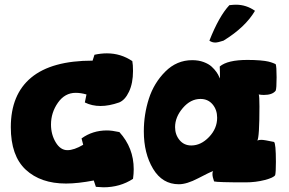

<svg xmlns="http://www.w3.org/2000/svg" viewBox="-20 -768 1230 817"><path d="M26 -227Q26 -366 113 -438Q200 -510 374 -510L382 -535Q409 -541 435 -541Q494 -541 543 -508Q546 -493 546 -466Q546 -414 529 -378Q512 -342 487 -332Q444 -317 408 -317Q371 -317 341 -332L348 -366Q324 -373 302 -373Q256 -373 226.5 -331Q197 -289 197 -238Q197 -196 217 -162.5Q237 -129 267 -129Q295 -129 334 -152L327 -179Q374 -213 435 -213Q456 -213 488 -206Q549 -139 549 -48Q549 -28 546 -7Q491 29 420 29Q410 29 388 27L379 0Q311 13 261 13Q153 13 89.5 -46Q26 -105 26 -227Z M592 -209Q592 -281 613.5 -348Q635 -415 683.5 -463.5Q732 -512 798 -512Q825 -512 846.5 -504Q868 -496 880.5 -484.5Q893 -473 901 -461.5Q909 -450 912 -442L916 -434Q916 -468 915 -485Q948 -513 1033 -513Q1063 -513 1086.5 -511Q1110 -509 1122 -506Q1134 -503 1141.5 -500Q1149 -497 1151 -496L1153 -495Q1157 -486 1157 -439Q1157 -391 1153 -382Q1139 -364 1103 -364Q1093 -364 1081 -366Q1084 -360 1084 -315Q1084 -184 1075 -170Q1082 -173 1092 -173Q1104 -173 1146 -164Q1154 -158 1154 -79Q1154 -35 1151 -23Q1145 -12 1106.5 -2Q1068 8 1025 8Q905 8 891 4Q884 -15 884 -28Q884 -36 887 -40Q872 -35 823.5 -9.5Q775 16 741 16Q671 16 631.5 -49.5Q592 -115 592 -209ZM725 -227Q725 -195 744 -172Q763 -149 794 -149Q835 -149 869.5 -185Q904 -221 904 -267Q904 -301 884.5 -324Q865 -347 833 -347Q791 -347 758 -308.5Q725 -270 725 -227ZM871 -595Q912 -699 956 -746Q974 -748 984 -748Q1028 -748 1065 -722Q1024 -652 931 -595Q907 -587 896 -587Q882 -587 871 -595Z"/></svg>

Font: Gorditas
Style: Bold
Weight: 700
Designer: Gustavo Dipre (gbrenda1987@gmail.com)
Foundry: Gustavo Dipre (gbrenda1987@gmail.com)
Version: Version 001.001